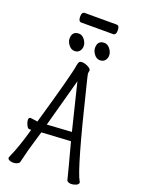

<svg xmlns="http://www.w3.org/2000/svg" viewBox="-183 -1079 865 1168"><g transform="rotate(20 250.0 -495.0)"><path d="M432 8Q412 8 404 -4Q396 -39 343 -236L155 -225Q145 -188 118 -99L96 -11Q93 -3 81 2Q69 7 56 7Q43 7 32 2Q21 -3 21 -12Q21 -16 24 -22Q59 -99 92 -219Q87 -218 81 -218Q72 -218 66 -227.5Q60 -237 56 -248.5Q52 -260 52 -270Q52 -285 65 -285Q90 -281 110 -279Q210 -625 217 -682Q220 -698 224.5 -704.5Q229 -711 243 -711Q259 -711 278 -702Q297 -693 301 -683Q302 -682 302 -679Q302 -675 300.5 -669.5Q299 -664 299 -659Q299 -654 315 -590Q437 -89 476 -25Q479 -21 479 -17Q479 -6 463.5 1Q448 8 432 8ZM170 -281 329 -291Q304 -390 270 -531L255 -592ZM175 -759Q153 -759 137 -779.5Q121 -800 121 -820Q121 -868 166 -868Q186 -868 202 -847.5Q218 -827 218 -806Q218 -786 206.5 -772.5Q195 -759 175 -759ZM339 -759Q317 -759 301.5 -779.5Q286 -800 286 -820Q286 -868 330 -868Q351 -868 367 -847.5Q383 -827 383 -806Q383 -786 371.5 -772.5Q360 -759 339 -759ZM155 -936Q136 -936 136 -968Q136 -998 156 -998H361Q380 -998 380 -967Q380 -936 360 -936Z"/></g></svg>

Font: LXGW WenKai Mono Lite
Style: Regular
Weight: 400
Monospace: yes
Designer: LXGW / Fontworks Inc.
Foundry: LXGW / Fontworks Inc.
Version: Version 1.520; June 14, 2025